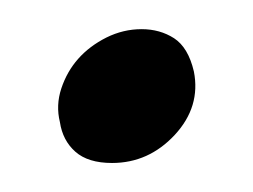

<svg xmlns="http://www.w3.org/2000/svg" viewBox="-20 -360 175 133"><path d="M114.3 -310.5Q119.1 -286.1 101.1 -266.6Q83 -247.1 57.6 -247.1Q41 -247.1 32.2 -254.9Q23.4 -262.7 21.5 -275.4Q18.6 -287.1 22.5 -298.8Q26.4 -310.5 34.2 -319.3Q42 -328.1 53.7 -334Q65.4 -339.8 78.1 -339.8Q90.8 -339.8 100.6 -333.5Q110.4 -327.1 114.3 -310.5Z"/></svg>

Font: BKP Parklife Text
Style: Regular
Weight: 400
Designer: Font Diner, Inc.; LA MECHKY PLUS GmbH
Foundry: Font Diner, Inc.; LA MECHKY PLUS GmbH
Version: Version 1.007